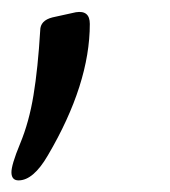

<svg xmlns="http://www.w3.org/2000/svg" viewBox="-44 -145 291 329"><path d="M109.9 -104Q109.9 -1 38.1 121.1Q13.2 164.1 -12.2 164.1Q-23.9 164.1 -24.4 151.1Q-24.9 138.2 -9.5 101.1Q5.9 64 13.4 18.1Q21 -27.8 24.9 -92.8Q24.9 -109.9 45.9 -115.2L85.9 -124Q109.9 -127.9 109.9 -104Z"/></svg>

Font: Allan
Style: Regular
Weight: 400
Designer: Anton Koovit
Foundry: Anton Koovit
Version: Version 1.002